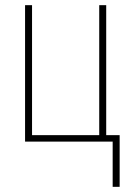

<svg xmlns="http://www.w3.org/2000/svg" viewBox="-20 -548 506 743"><path d="M443 -25H391V-528H364V-25H104V-528H77V0H416V175H443Z"/></svg>

Font: Noto Sans Display SemiCondensed Thin
Style: Regular
Weight: 250
Width: 4
Designer: Monotype Design team
Foundry: Monotype Imaging Inc.
Version: 1.000